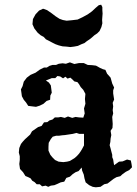

<svg xmlns="http://www.w3.org/2000/svg" viewBox="-20 -783 582 816"><path d="M260 -512 277 -518 296 -511 316 -515H336L353 -507L372 -506L388 -504L404 -495L417 -489L428 -486L435 -470L450 -453L457 -428L465 -411L461 -399V-386L465 -360L459 -346L461 -331L459 -315L461 -301L457 -286L459 -256L458 -239L450 -227L453 -209L450 -194L449 -180L446 -166L450 -152L453 -140L457 -125V-115L461 -105L463 -92L465 -81L486 -96L501 -97L520 -105L536 -101L539 -86L541 -72L529 -60L515 -53L501 -43L491 -34L475 -30L463 -23L437 -3L423 0L407 11L387 13L374 11L359 4L344 -8L339 -25L336 -41L329 -58L327 -71L314 -56L301 -51L289 -43L277 -32L262 -27L253 -11L238 -8L223 -1L211 4L196 6L185 11L174 6L159 9L149 0H136L127 -9L117 -15L110 -25L100 -30L88 -35L78 -51L65 -65L62 -86L64 -103V-119L60 -135L62 -154L69 -171L76 -180L86 -191L98 -202L108 -211L116 -225L142 -243L157 -248L167 -263L181 -264L190 -271L203 -275L213 -284H227L239 -286L255 -282L269 -288L287 -282L301 -286L316 -284L334 -283L340 -301L337 -322L343 -342L341 -362L343 -384L334 -401L323 -413L316 -425L309 -434L296 -437L287 -446L279 -453L267 -449L258 -457L248 -450L236 -458L224 -460L215 -451H200L193 -448L175 -441L188 -432L196 -420L198 -405L200 -389L194 -377L193 -359L178 -354L165 -342L149 -334L133 -329L116 -331L100 -333L91 -347L81 -359L73 -374L71 -389L69 -403L76 -417L81 -436L94 -453L110 -465L131 -474L149 -487L167 -496H179L190 -503L203 -507H218L230 -512L246 -514ZM305 -218 289 -214 269 -211 256 -209 244 -208 230 -206H218L204 -202L196 -192L187 -176L186 -159V-143L194 -125L203 -114L214 -103L229 -96L249 -94L265 -96L277 -99L287 -105L298 -112L307 -120L316 -130L323 -140L329 -150L337 -165V-214H317ZM400 -761 410 -763 415 -753V-740L416 -725L415 -712L414 -698L415 -684L411 -668L403 -651L393 -641L381 -633L371 -624L361 -616L349 -608L339 -600L326 -595L311 -588L295 -585L279 -583L262 -585L246 -586L230 -590L216 -595L202 -602L189 -609L175 -616L166 -626L153 -633L140 -644L126 -662L118 -680L120 -702L131 -722L146 -738L163 -746L180 -740L199 -727L216 -714L233 -703L247 -698L263 -695L285 -697L310 -700L331 -710L353 -722L371 -735L387 -750Z"/></svg>

Font: Tagesschrift
Style: Regular
Weight: 400
Designer: Yanone
Version: Version 2.000; ttfautohint (v1.8.4.7-5d5b)